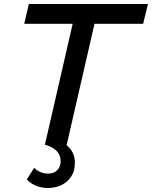

<svg xmlns="http://www.w3.org/2000/svg" viewBox="-20 -724 759 959"><path d="M209 0H204L343 -605H101L124 -704H719L695 -605H452L313 0H311Q354 34 354 88Q354 130 335.5 158Q317 186 286.5 200.5Q256 215 220 215Q184 215 156 202Q128 189 114 172L151 114Q164 128 182 135.5Q200 143 220 143Q250 143 266.5 125.5Q283 108 283 81Q283 23 209 0Z"/></svg>

Font: Prodigy Sans Medium
Style: Italic
Weight: 500
Italic angle: -13°
Designer: Wei Huang
Foundry: Wei Huang
Version: Version 1.003; ttfautohint (v1.8.3)